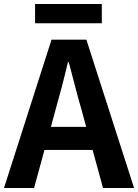

<svg xmlns="http://www.w3.org/2000/svg" viewBox="-24 -938 689 958"><path d="M484 -918H151V-822H484ZM230 -305 252 -386C274 -463 296 -547 315 -628H319C341 -548 361 -463 384 -386L406 -305ZM490 0H645L407 -740H233L-4 0H146L198 -190H438Z"/></svg>

Font: Source Han Sans Old Style Bold
Style: Regular
Weight: 700
Designer: Ryoko NISHIZUKA (kana & ideographs); Paul D. Hunt (Latin, Greek & Cyrillic); Wenlong ZHANG (bopomofo); Sandoll Communica
Foundry: Adobe Systems Incorporated
Version: Version 1.004;PS 1.004;hotconv 1.0.81;makeotf.lib2.5.63406